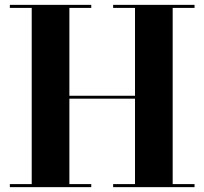

<svg xmlns="http://www.w3.org/2000/svg" viewBox="-20 -770 840 790"><path d="M780.5 -750V-737.5H690.5V-12.5H780.5V0H445.5V-12.5H535.5V-364H265.5V-12.5H355.5V0H20.5V-12.5H110.5V-737.5H20.5V-750H355.5V-737.5H265.5V-376H535.5V-737.5H445.5V-750Z"/></svg>

Font: Bodoni Moda 18pt
Style: Bold
Weight: 700
Designer: Owen Earl
Foundry: indestructible type
Version: Version 2.004